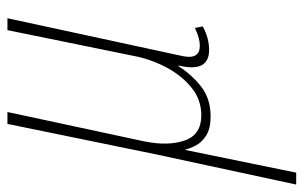

<svg xmlns="http://www.w3.org/2000/svg" viewBox="-212 -406 816 516"><g transform="rotate(-90 196.0 -148.0)"><path d="M-42 240 39 -136 121 -536H153L74 -168Q61 -104 76.5 -59.5Q92 -15 144 -15Q187 -15 220 -42.5Q253 -70 274.5 -112Q296 -154 304 -198L373 -536H405L303 -64Q294 -19 331 -19Q340 -19 350.5 -21.5Q361 -24 379 -32L383 -11Q351 6 320 6Q258 6 278 -76H276Q252 -39 220 -14.5Q188 10 141 10Q109 10 90.5 -1.5Q72 -13 63.5 -29Q55 -45 52 -58H51L-10 240Z"/></g></svg>

Font: Noto Serif ExtraCondensed Thin
Style: Italic
Weight: 100
Width: 2
Italic angle: -12°
Designer: Monotype Design Team
Foundry: Monotype Imaging Inc.
Version: Version 2.013